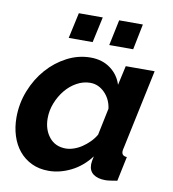

<svg xmlns="http://www.w3.org/2000/svg" viewBox="-82 -795 788 877"><g transform="rotate(10 312.0 -356.5)"><path d="M201 10Q157 10 122.5 -6.5Q88 -23 64 -52Q40 -81 27.5 -120.5Q15 -160 15 -205Q15 -270 38.5 -329.5Q62 -389 101.5 -434Q141 -479 193 -506Q245 -533 302 -533Q356 -533 394 -505Q432 -477 446 -432L466 -522H600L522 -154Q519 -143 519 -136Q519 -115 543 -114L519 0Q501 3 487.5 5Q474 7 464 7Q429 7 408.5 -8Q388 -23 388 -53Q388 -65 394 -91Q356 -41 304.5 -15.5Q253 10 201 10ZM261 -104Q278 -104 297.5 -110.5Q317 -117 335 -129Q353 -141 369 -157Q385 -173 396 -192L422 -317Q416 -361 387 -390Q358 -419 320 -419Q288 -419 258 -402.5Q228 -386 205.5 -358.5Q183 -331 169.5 -296.5Q156 -262 156 -226Q156 -174 184 -139Q212 -104 261 -104ZM187 -604 213 -723H324L298 -604ZM375 -604 400 -723H510L486 -604Z"/></g></svg>

Font: PTCRaleway
Style: Bold Italic
Weight: 700
Italic angle: -12°
Designer: Matt McInerney, Pablo Impallari, Rodrigo Fuenzalida
Foundry: Matt McInerney, Pablo Impallari, Rodrigo Fuenzalida
Version: Version 3.000g; ttfautohint (v1.5) -l 8 -r 28 -G 28 -x 14 -D